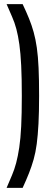

<svg xmlns="http://www.w3.org/2000/svg" viewBox="-20 -763 251 933"><path d="M12 150Q26 117 38 89Q50 61 58.5 29Q67 -3 73.5 -46Q80 -89 83 -149.5Q86 -210 86 -297Q86 -384 83 -444.5Q80 -505 74 -547.5Q68 -590 59.5 -622Q51 -654 38.5 -682Q26 -710 12 -743H90Q108 -705 121 -673Q134 -641 143.5 -607Q153 -573 159 -531Q165 -489 167.5 -432.5Q170 -376 170 -297Q170 -218 167 -161.5Q164 -105 158.5 -63.5Q153 -22 143.5 11.5Q134 45 121 78Q108 111 90 150Z"/></svg>

Font: Saira UltraCondensed SemiBold
Style: Regular
Weight: 600
Width: 1
Designer: Hector Gatti with collaboration of the Omnibus-Type team
Foundry: Omnibus-Type
Version: Version 1.101